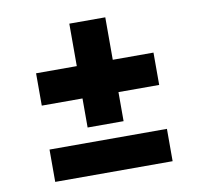

<svg xmlns="http://www.w3.org/2000/svg" viewBox="-68 -645 751 717"><g transform="rotate(-10 307.5 -286.5)"><path d="M375.9 -572.8V-411.8H530.3V-289.2H375.9V-179H239.5V-289.2H85.1V-411.8H239.5V-572.8ZM530.3 -122.6V0H85.1V-122.6Z"/></g></svg>

Font: FiraCode Nerd Font Mono
Style: Bold
Weight: 700
Monospace: yes
Designer: Carrois Corporate, Edenspiekermann AG, Nikita Prokopov
Foundry: Carrois Corporate, Edenspiekermann AG, Nikita Prokopov
Version: Version 6.002;Nerd Fonts 3.3.0